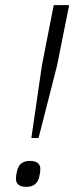

<svg xmlns="http://www.w3.org/2000/svg" viewBox="-20 -718 302 747"><path d="M130 -181H102L143 -463L189 -698H249L202 -463ZM83 9Q42 9 42 -23Q42 -35 46 -51Q54 -92 96 -92Q137 -92 137 -60Q137 -48 133 -32Q125 9 83 9Z"/></svg>

Font: IBM Plex Sans Light
Style: Italic
Weight: 300
Italic angle: -11.31°
Designer: Mike Abbink, Paul van der Laan, Pieter van Rosmalen
Foundry: Bold Monday
Version: Version 3.0